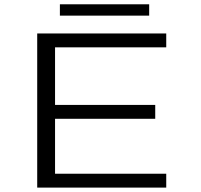

<svg xmlns="http://www.w3.org/2000/svg" viewBox="-20 -852 915 872"><path d="M149 0V-700H735V-637H230V-375.5H685V-312.5H230V-63H735V0ZM252 -781V-832.5H657.5V-781Z"/></svg>

Font: Trispace SemiExpanded Light
Style: Regular
Weight: 300
Width: 6
Designer: Tyler Finck
Foundry: Etcetera Type Company
Version: Version 1.210; ttfautohint (v1.8.3)